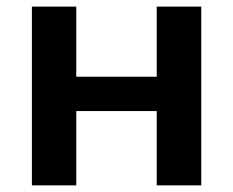

<svg xmlns="http://www.w3.org/2000/svg" viewBox="-20 -559 704 579"><path d="M210 0V-224.1H452.6V0H586.9V-539.1H452.6V-327.6H210V-539.1H76.2V0Z"/></svg>

Font: Winston SemiBold
Style: Regular
Weight: 600
Designer: Vernon Adams, Kim Jin-seong, David Berlow, Cristiano Sobral
Foundry: The Winston Project Authors
Version: Version 3.004